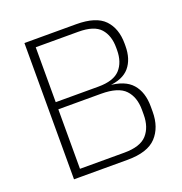

<svg xmlns="http://www.w3.org/2000/svg" viewBox="-118 -742 804 846"><g transform="rotate(-20 284.0 -319.5)"><path d="M112 0V-34.5H335.5Q410.5 -34.5 441.8 -69.2Q473 -104 473 -163V-185.5Q473 -245 440.8 -279.2Q408.5 -313.5 328 -313.5H114V-347H327.5Q399 -347 429.5 -380.2Q460 -413.5 460 -470.5V-482Q460 -538.5 430.5 -571.5Q401 -604.5 327 -604.5H111.5V-639H329.5Q422.5 -639 461.8 -597.8Q501 -556.5 501 -486V-475Q501 -413 469.8 -376Q438.5 -339 370 -334L368 -336.5Q446 -331.5 480.2 -292.2Q514.5 -253 514.5 -186V-161.5Q514.5 -88 473.5 -44Q432.5 0 338 0ZM87 0V-639H127.5V0Z"/></g></svg>

Font: Anek Odia ExtraLight
Style: Regular
Weight: 250
Designer: Yesha Goshar & Mahesh Sahu (Odia), Yesha Goshar (Latin)
Foundry: Ek Type
Version: Version 1.003